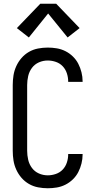

<svg xmlns="http://www.w3.org/2000/svg" viewBox="-20 -997 515 1025"><path d="M235 8Q209 8 183 3Q157 -2 134.5 -15Q112 -28 95 -47.5Q78 -67 67 -91Q56 -115 52 -140.5Q48 -166 48 -192V-543Q48 -569 52 -594.5Q56 -620 67 -644Q78 -668 95 -687.5Q112 -707 134.5 -720Q157 -733 183 -738Q209 -743 235 -743Q259 -743 283 -739Q307 -735 329 -724Q351 -713 369 -695.5Q387 -678 398 -656.5Q409 -635 415 -611Q421 -587 421 -563V-560H344V-562Q344 -584 337 -605.5Q330 -627 315 -643Q300 -659 278.5 -666.5Q257 -674 235 -674Q210 -674 187.5 -664Q165 -654 150.5 -634.5Q136 -615 130.5 -591Q125 -567 125 -543V-192Q125 -168 130.5 -144Q136 -120 150.5 -100.5Q165 -81 187.5 -71Q210 -61 235 -61Q257 -61 278.5 -68.5Q300 -76 315 -92Q330 -108 337 -129.5Q344 -151 344 -173V-175H421V-172Q421 -148 415 -124Q409 -100 398 -78.5Q387 -57 369 -39.5Q351 -22 329 -11Q307 0 283 4Q259 8 235 8ZM134 -797 70 -847 195 -977H280L405 -847L341 -797L237 -925Z"/></svg>

Font: Iosevka QP
Style: Regular
Weight: 400
Designer: Belleve Invis
Foundry: Belleve Invis
Version: Version 20.0.0; ttfautohint (v1.8.4)